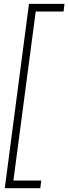

<svg xmlns="http://www.w3.org/2000/svg" viewBox="-20 -860 356 1000"><path d="M130.9 -839.8H315.9L311 -799.8H166L49.8 80.1H194.8L189.9 120.1H4.9Z"/></svg>

Font: Cooper Hewitt
Style: Light Italic
Weight: 704
Designer: Village Type and Design LLC
Foundry: Cooper Hewitt Smithsonian Design Museum
Version: 1.000